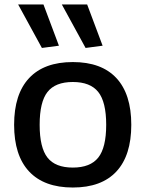

<svg xmlns="http://www.w3.org/2000/svg" viewBox="-20 -827 650 857"><path d="M167 -613 61 -807H174L243 -623ZM362 -613 256 -807H369L438 -623ZM305 10Q177 10 110 -61.5Q43 -133 43 -270Q43 -407 110 -478.5Q177 -550 305 -550Q433 -550 499.5 -478.5Q566 -407 566 -270Q566 -133 499.5 -61.5Q433 10 305 10ZM305 -79Q383 -79 418.5 -123.5Q454 -168 454 -270Q454 -372 418.5 -416.5Q383 -461 305 -461Q227 -461 192 -416.5Q157 -372 157 -270Q157 -168 192 -123.5Q227 -79 305 -79Z"/></svg>

Font: Encode Sans Normal
Style: Medium
Weight: 500
Designer: Pablo Impallari, Andres Torresi
Foundry: Pablo Impallari, Andres Torresi
Version: Version 1.000; ttfautohint (v1.00) -l 8 -r 50 -G 200 -x 14 -